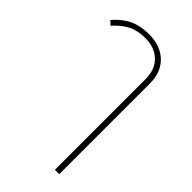

<svg xmlns="http://www.w3.org/2000/svg" viewBox="-248 -640 964 964"><g transform="rotate(45 234.0 -158.0)"><path d="M350 -394Q350 -461 310.5 -500Q271 -539 203 -539Q151 -539 113 -520.5Q75 -502 36 -459L15 -479Q55 -525 99.5 -545.5Q144 -566 203 -566Q285 -566 333 -519.5Q381 -473 381 -394V250H350Z"/></g></svg>

Font: KoHo ExtraLight
Style: Regular
Weight: 275
Version: Version 1.000; ttfautohint (v1.6)